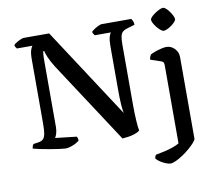

<svg xmlns="http://www.w3.org/2000/svg" viewBox="-96 -850 1311 1163"><g transform="rotate(-10 559.5 -268.5)"><path d="M251 0Q242 0 216 -3.5Q190 -7 157.5 -12.5Q125 -18 96.5 -24Q68 -30 54 -34Q54 -42 57 -49.5Q60 -57 64 -61L92 -65Q113 -68 123.5 -78Q134 -88 138 -110.5Q142 -133 142 -174V-569Q142 -605 148.5 -624.5Q155 -644 161 -648H65Q61 -652 57.5 -658Q54 -664 53 -671Q59 -678 71.5 -685.5Q84 -693 97 -698.5Q110 -704 116 -704H273L634 -151Q630 -172 627.5 -204.5Q625 -237 625 -293V-565Q625 -600 631 -620.5Q637 -641 643 -645H543Q542 -648 537.5 -653Q533 -658 531 -668Q537 -675 550 -683.5Q563 -692 576 -698Q589 -704 594 -704H778Q783 -698 787 -688Q791 -678 791 -666L748 -653Q726 -647 715.5 -637Q705 -627 701.5 -609Q698 -591 698 -559V-191Q698 -136 701 -90.5Q704 -45 708 -30Q696 -20 676.5 -13.5Q657 -7 636.5 -4Q616 -1 600 0L273 -500Q251 -535 239 -563Q227 -591 225 -604H219Q218 -601 216.5 -587Q215 -573 215 -540V-140Q215 -117 209.5 -99Q204 -81 198 -74L329 -59Q331 -57 333.5 -49.5Q336 -42 336 -34Q325 -24 309.5 -16.5Q294 -9 278 -4.5Q262 0 251 0ZM860 200Q850 200 832.5 193Q815 186 799 175.5Q783 165 775 155Q775 145 778 139.5Q781 134 783 132Q811 127 839 120.5Q867 114 890.5 105.5Q914 97 929 88V-394Q929 -402 926 -409Q923 -416 913 -419L848 -441Q849 -454 853 -462Q857 -470 859 -472Q870 -478 888.5 -484.5Q907 -491 926 -495.5Q945 -500 957 -500Q986 -500 1007.5 -478Q1029 -456 1029 -425V76Q1029 84 1016 99Q1003 114 983 131.5Q963 149 940 164.5Q917 180 895.5 190Q874 200 860 200ZM959 -599Q952 -599 941 -608Q930 -617 919.5 -630Q909 -643 902 -656Q895 -669 895 -677Q895 -685 904.5 -695Q914 -705 928 -714.5Q942 -724 956 -730.5Q970 -737 978 -737Q986 -737 996.5 -728Q1007 -719 1016.5 -705.5Q1026 -692 1032.5 -679Q1039 -666 1039 -657Q1039 -650 1030 -640Q1021 -630 1008 -620.5Q995 -611 981.5 -605Q968 -599 959 -599Z"/></g></svg>

Font: Texturina Medium 12pt Medium
Style: Regular
Weight: 500
Version: Version 1.002